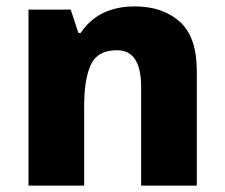

<svg xmlns="http://www.w3.org/2000/svg" viewBox="-20 -580 702 600"><path d="M401 -560Q488 -560 541.5 -512.5Q595 -465 595 -358V0H421V-309Q421 -365 402.5 -394Q384 -423 345 -423Q285 -423 264 -378Q243 -333 243 -248V0H69V-550H201L225 -477H232Q250 -504 274.5 -522.5Q299 -541 331 -550.5Q363 -560 401 -560Z"/></svg>

Font: Noto Sans Oriya ExtraBold
Style: Regular
Weight: 800
Version: Version 2.003